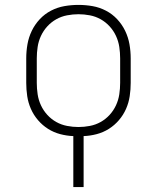

<svg xmlns="http://www.w3.org/2000/svg" viewBox="-20 -548 640 783"><path d="M279 215V7Q252 6 225.5 -1Q199 -8 176 -22.5Q153 -37 135 -58Q117 -79 106 -104Q95 -129 91 -156Q87 -183 87 -210V-310Q87 -339 92 -367.5Q97 -396 109.5 -422Q122 -448 142 -469.5Q162 -491 188 -504.5Q214 -518 242.5 -523Q271 -528 300 -528Q329 -528 357.5 -523Q386 -518 412 -504.5Q438 -491 458 -469.5Q478 -448 490.5 -422Q503 -396 508 -367.5Q513 -339 513 -310V-210Q513 -183 509 -156Q505 -129 494 -104Q483 -79 465 -58Q447 -37 424 -22.5Q401 -8 374.5 -1Q348 6 321 7V215ZM300 -30Q323 -30 346.5 -34.5Q370 -39 390.5 -50.5Q411 -62 427 -79.5Q443 -97 453 -118.5Q463 -140 466.5 -163.5Q470 -187 470 -210V-310Q470 -333 466.5 -356.5Q463 -380 453 -401.5Q443 -423 427 -440.5Q411 -458 390.5 -469.5Q370 -481 346.5 -485.5Q323 -490 300 -490Q277 -490 253.5 -485.5Q230 -481 209.5 -469.5Q189 -458 173 -440.5Q157 -423 147 -401.5Q137 -380 133.5 -356.5Q130 -333 130 -310V-210Q130 -187 133.5 -163.5Q137 -140 147 -118.5Q157 -97 173 -79.5Q189 -62 209.5 -50.5Q230 -39 253.5 -34.5Q277 -30 300 -30Z"/></svg>

Font: Iosevka SS04 XLt Ex
Style: Regular
Weight: 200
Width: 7
Monospace: yes
Designer: Belleve Invis
Foundry: Belleve Invis
Version: Version 19.0.0; ttfautohint (v1.8.4)